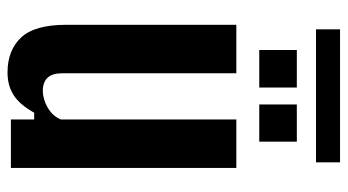

<svg xmlns="http://www.w3.org/2000/svg" viewBox="-227 -689 925 511"><g transform="rotate(90 235.5 -433.5)"><path d="M173 9Q114 9 80 -27Q46 -63 46 -147V-600H175V-136Q175 -85 222 -85Q244 -85 266.5 -98Q289 -111 298 -133V-600H427V0H298V-62H280Q259 -24 233.5 -7.5Q208 9 173 9ZM258 -661V-761H357V-661ZM113 -661V-761H213V-661ZM58 -812V-876H412V-812Z"/></g></svg>

Font: Big Shoulders Display ExtraBold
Style: Regular
Weight: 800
Designer: Patric King
Foundry: XO Type Co
Version: Version 1.000; ttfautohint (v1.8.2)